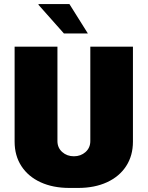

<svg xmlns="http://www.w3.org/2000/svg" viewBox="-20 -916 727 946"><path d="M263 -686V-221Q263 -188 286.5 -167Q310 -146 344 -146Q378 -146 401.5 -167Q425 -188 425 -221V-686H635V-218Q635 -149 601.5 -97.5Q568 -46 507 -18Q446 10 365 10H322Q241 10 180 -18Q119 -46 85.5 -97.5Q52 -149 52 -218V-686ZM413 -751H295L169 -893L171 -896H322Z"/></svg>

Font: Chivo Black
Style: Regular
Weight: 900
Designer: Hector Gatti
Foundry: Omnibus-Type
Version: Version 1.007